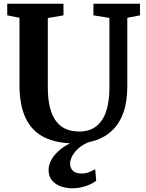

<svg xmlns="http://www.w3.org/2000/svg" viewBox="-20 -763 783 1032"><path d="M384.9 8Q284.3 8 217.8 -25.1Q151.2 -58.2 118 -127.9Q84.7 -197.6 84.7 -306.6V-667.3L18.9 -680.5V-743H321.2V-680.5L237 -666.2V-293.9Q237 -233 247.8 -188.2Q258.5 -143.4 279.8 -114Q301.1 -84.6 332.5 -70.3Q363.9 -56.1 405.4 -56.1Q462.4 -56.1 498.3 -85Q534.2 -114 551.2 -166.4Q568.1 -218.9 568.1 -290V-666.7L482.2 -680.5V-743H732.5V-680.5L664.2 -667.3V-298Q664.2 -216.5 643.5 -158.4Q622.9 -100.4 585 -63.6Q547.2 -26.8 496.2 -9.4Q445.2 8 384.9 8ZM367.5 249.1Q336.6 249.1 307.4 238.9Q278.3 228.7 259.7 207Q241.2 185.2 241.2 151.2Q241.2 121.9 257.9 93Q274.7 64 305.1 39.6Q335.5 15.1 375.6 -1L410 -5L462.3 -1Q427.4 12.2 403.9 32.5Q380.5 52.8 368.7 74.9Q356.9 97 356.9 116.2Q356.9 141.1 372.4 155.4Q387.9 169.7 418.3 169.7Q441.3 169.7 458.3 162.5Q475.2 155.3 491.6 146.6L497.1 208.1Q478.2 224.3 442.5 236.7Q406.8 249.1 367.5 249.1Z"/></svg>

Font: Merriweather Light
Style: Regular
Weight: 300
Version: Version 2.100